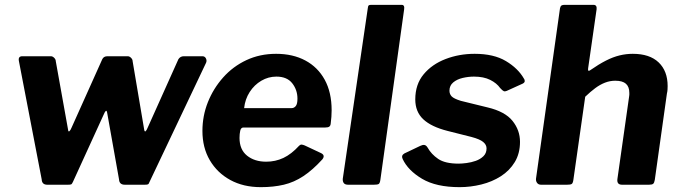

<svg xmlns="http://www.w3.org/2000/svg" viewBox="-20 -762 2806 792"><path d="M815 -530Q825 -530 829.5 -521Q834 -512 830 -503L597 -12Q594 -3 590 -1.5Q586 0 577 0H495Q472 0 471 -22L422 -297Q420 -308 416 -304Q412 -300 408 -290L281 -12Q277 -3 273.5 -1.5Q270 0 260 0H175Q153 0 152 -22L58 -510Q54 -530 72 -530H190Q197 -530 203.5 -523.5Q210 -517 210 -510L261 -226Q262 -217 266.5 -221Q271 -225 275 -235L402 -518Q408 -530 423 -530H507Q514 -530 520.5 -523.5Q527 -517 527 -510L575 -226Q577 -217 581 -221Q585 -225 589 -235L716 -518Q724 -530 738 -530H815Z M1056 10Q984 10 930 -19.5Q876 -49 845.5 -101Q815 -153 815 -222Q815 -284 837.5 -340.5Q860 -397 900.5 -442.5Q941 -488 996.5 -514Q1052 -540 1119 -540Q1188 -540 1239.5 -512.5Q1291 -485 1319.5 -433Q1348 -381 1348 -307Q1348 -294 1347 -280Q1346 -266 1344 -251Q1343 -243 1338 -239.5Q1333 -236 1321 -236H984Q974 -236 971 -223Q968 -210 968 -193Q968 -145 999 -120Q1030 -95 1078 -95Q1116 -95 1149 -110.5Q1182 -126 1214 -161Q1219 -166 1224.5 -165.5Q1230 -165 1237 -162L1303 -131Q1323 -122 1310 -105Q1270 -61 1231.5 -35.5Q1193 -10 1150.5 0Q1108 10 1056 10ZM1183 -316Q1193 -316 1200 -324.5Q1207 -333 1207 -355Q1207 -391 1185.5 -418.5Q1164 -446 1120 -446Q1087 -446 1058 -429Q1029 -412 1010 -382.5Q991 -353 987 -316Z M1549 -20Q1547 -6 1542 -3Q1537 0 1522 0H1416Q1403 0 1398 -7Q1393 -14 1394 -25L1497 -727Q1498 -737 1500.5 -739.5Q1503 -742 1511 -742H1637Q1650 -742 1647 -723Z M1876 10Q1779 10 1721 -24.5Q1663 -59 1641 -106Q1634 -121 1648 -129L1713 -160Q1723 -165 1730.5 -164Q1738 -163 1744 -153Q1759 -126 1787.5 -106.5Q1816 -87 1872 -87Q1885 -87 1904.5 -89.5Q1924 -92 1942.5 -98.5Q1961 -105 1974 -117.5Q1987 -130 1987 -150Q1987 -165 1973 -176.5Q1959 -188 1925 -197L1826 -222Q1759 -239 1726 -270Q1693 -301 1693 -352Q1693 -414 1727.5 -455.5Q1762 -497 1818 -518.5Q1874 -540 1938 -540Q2017 -540 2067 -510Q2117 -480 2141 -438Q2145 -433 2144.5 -427Q2144 -421 2136 -417L2070 -387Q2063 -384 2058 -386Q2053 -388 2043 -399Q2029 -419 2002 -432.5Q1975 -446 1935 -446Q1912 -446 1888.5 -440.5Q1865 -435 1849.5 -422Q1834 -409 1834 -388Q1834 -374 1843 -364.5Q1852 -355 1881 -346L1991 -319Q2063 -302 2094 -263.5Q2125 -225 2125 -177Q2125 -129 2103.5 -93.5Q2082 -58 2046 -35Q2010 -12 1965.5 -1Q1921 10 1876 10Z M2212 0Q2201 0 2195.5 -7.5Q2190 -15 2191 -25L2290 -728Q2292 -737 2296.5 -739.5Q2301 -742 2308 -742H2428Q2443 -742 2441 -724L2406 -480Q2404 -465 2414 -472Q2450 -497 2479.5 -512Q2509 -527 2536 -533.5Q2563 -540 2590 -540Q2660 -540 2697 -504.5Q2734 -469 2734 -407Q2734 -400 2733.5 -392Q2733 -384 2731 -376L2681 -20Q2679 -8 2674.5 -4Q2670 0 2657 0H2546Q2523 0 2527 -25L2575 -363Q2576 -367 2576 -371Q2576 -375 2576 -379Q2576 -404 2562 -416.5Q2548 -429 2518 -429Q2496 -429 2475.5 -421Q2455 -413 2435.5 -398.5Q2416 -384 2394 -363L2345 -19Q2343 -6 2338 -3Q2333 0 2319 0Z"/></svg>

Font: Libre Franklin Thin
Style: Bold Italic
Weight: 700
Italic angle: -8°
Version: Version 3.000